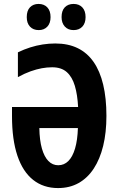

<svg xmlns="http://www.w3.org/2000/svg" viewBox="-20 -946 616 976"><path d="M245 -604Q219 -604 192 -599Q165 -594 135.5 -583.5Q106 -573 71 -554V-680Q102 -695 133.5 -705Q165 -715 197 -720Q229 -725 261 -725Q326 -725 374.5 -701.5Q423 -678 455.5 -631.5Q488 -585 504.5 -516Q521 -447 521 -357Q521 -272 504.5 -204.5Q488 -137 456.5 -89Q425 -41 379.5 -15.5Q334 10 275 10Q201 10 148.5 -31.5Q96 -73 68.5 -154.5Q41 -236 41 -356V-402H377Q374 -464 360.5 -509.5Q347 -555 319.5 -579.5Q292 -604 245 -604ZM276 -106Q306 -106 327.5 -127.5Q349 -149 361.5 -191Q374 -233 376 -295H180Q181 -233 193 -191Q205 -149 226 -127.5Q247 -106 276 -106ZM116 -859Q116 -892 132.5 -909Q149 -926 176 -926Q204 -926 220.5 -908.5Q237 -891 237 -859Q237 -828 220.5 -810.5Q204 -793 177 -793Q149 -793 132.5 -810.5Q116 -828 116 -859ZM293 -859Q293 -892 309.5 -909Q326 -926 354 -926Q382 -926 398.5 -908.5Q415 -891 415 -859Q415 -828 398.5 -810.5Q382 -793 354 -793Q326 -793 309.5 -811Q293 -829 293 -859Z"/></svg>

Font: Noto Sans Display ExtraCondensed
Style: Bold
Weight: 700
Width: 2
Designer: Monotype Design Team
Foundry: Monotype Imaging Inc.
Version: Version 2.003